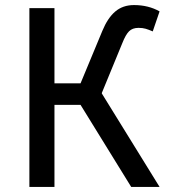

<svg xmlns="http://www.w3.org/2000/svg" viewBox="-20 -738 675 758"><path d="M195 -706V-409H298L384 -616Q405 -667 435 -692.5Q465 -718 509 -718Q566 -718 610 -693L583 -614Q567 -621 555 -624.5Q543 -628 527 -628Q503 -628 489.5 -614.5Q476 -601 463 -568L382 -371V-369L610 0H498L298 -324H195V0H96V-706Z"/></svg>

Font: Museo Sans Medium
Style: Regular
Weight: 500
Designer: Jos Buivenga
Foundry: Jos Buivenga & Rosetta Type Foundry (extension, remastering)
Version: Version 3.600;PS 1.000;hotconv 1.0.88;makeotf.lib2.5.647800;